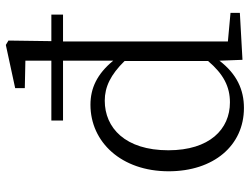

<svg xmlns="http://www.w3.org/2000/svg" viewBox="-119 -723 856 658"><g transform="rotate(-90 309.0 -394.0)"><path d="M123 -245C123 -393 200 -463 293 -463C340 -463 382 -443 429 -395V-109C384 -56 341 -34 287 -34C195 -34 123 -104 123 -245ZM594 0V-32L496 -41V-606H588V-646H497L499 -793L484 -802L336 -770V-737L430 -735V-646H225V-606H430V-434C384 -490 335 -512 279 -512C151 -512 51 -406 51 -244C51 -90 139 14 268 14C330 14 384 -10 430 -70L433 9Z"/></g></svg>

Font: Kiri Minchoo Light
Style: Regular
Weight: 300
Designer: Ryoko NISHIZUKA 西塚涼子 (kana & ideographs); Frank Grießhammer (Latin, Greek & Cyrillic);
akenotsuki.com/eyeben/fonts/ (U+
Foundry: Adobe
akenotsuki.com/eyeben/fonts/
Version: Version 4.002;hotconv 1.0.119;makeotfexe 2.5.65604